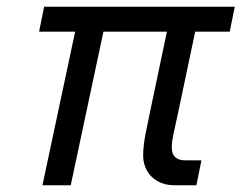

<svg xmlns="http://www.w3.org/2000/svg" viewBox="-20 -550 717 570"><path d="M498 0Q469 0 448 -12Q427 -24 416 -44Q405 -64 405 -88Q405 -117 412.5 -155Q420 -193 428 -230L485 -501H569L508 -212Q500 -175 495 -152Q490 -129 490 -112Q490 -74 530 -74H578L563 0ZM106 0 212 -498H296L190 0ZM96 -456 111 -530H677L662 -456Z"/></svg>

Font: Geist
Style: Italic
Weight: 400
Italic angle: -12°
Designer: Basement.studio, Andrés Briganti, Mateo Zaragoza
Foundry: Basement.studio, Vercel, Andrés Briganti, Guido Ferreyra, Mateo Zaragoza
Version: Version 1.500